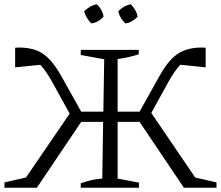

<svg xmlns="http://www.w3.org/2000/svg" viewBox="-20 -881 1037 901"><path d="M153 0H1V-25L102 -48L307 -348L224 -498Q195 -550 169 -577L51 -565V-657Q61 -658 68 -658Q117 -658 151.5 -644.5Q186 -631 214 -600.5Q242 -570 270 -520L361 -357H465L469 -603L359 -623V-647H631V-626Q580 -610 532 -604V-357H635L726 -520Q754 -571 782 -601Q810 -631 845 -644.5Q880 -658 928 -658Q936 -658 945 -657V-565L826 -577Q800 -550 771 -498L690 -351L896 -48L996 -25V0H843L635 -309H532V-43L632 -24V0H359V-21Q388 -31 410.5 -36Q433 -41 460 -43L464 -309H361ZM434 -861Q461 -836 466 -803Q456 -791 440.5 -782Q425 -773 409 -771Q397 -782 388 -797Q379 -812 375 -828Q387 -840 402 -849Q417 -858 434 -861ZM594 -861Q606 -849 614.5 -834Q623 -819 626 -803Q615 -791 600 -782Q585 -773 569 -771Q543 -793 535 -828Q546 -840 561.5 -849Q577 -858 594 -861Z"/></svg>

Font: Piazzolla SC Light
Style: Regular
Weight: 300
Designer: Juan Pablo del Peral
Foundry: Huerta Tipografica
Version: Version 1.330